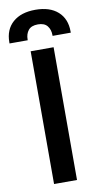

<svg xmlns="http://www.w3.org/2000/svg" viewBox="-132 -952 522 997"><g transform="rotate(-10 129.5 -454.0)"><path d="M69 0V-700H190V0ZM-32 -759V-765Q-32 -832 11 -870Q54 -908 130 -908Q206 -908 248.5 -870Q291 -832 291 -765V-759H195V-763Q195 -792 179.5 -811.5Q164 -831 130 -831Q95 -831 79.5 -811.5Q64 -792 64 -763V-759Z"/></g></svg>

Font: Space Grotesk Light SemiBold
Style: Regular
Weight: 600
Version: Version 2.000